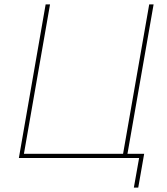

<svg xmlns="http://www.w3.org/2000/svg" viewBox="-20 -720 761 875"><path d="M660 -700H680L560 -14H540ZM610 135H590L614 0H66L188 -700H208L89 -19H637Z"/></svg>

Font: Fixel Italic Variable 20240409 Display Thin
Style: Italic
Weight: 100
Italic angle: -10°
Designer: AlfaBravo + MacPaw
Foundry: Kyrylo Tkachov, Marchela Mozhyna, Serhii Makarenko, Maria Weinstein, Zakhar Kryvoshyya
Version: Version 1.211;Glyphs 3.2 (3225)